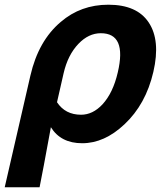

<svg xmlns="http://www.w3.org/2000/svg" viewBox="-34 -594 693 815"><path d="M95 -273Q129 -421 224 -501Q309 -574 426 -574Q547 -574 597 -499Q648 -423 617 -289Q585 -151 494 -66Q409 14 315 14Q224 14 182 -54Q146 143 134 201H-14ZM401 -151Q446 -200 466 -287Q505 -453 394 -453Q342 -453 299 -408Q254 -361 236 -283L208 -160Q243 -107 310 -107Q360 -107 401 -151Z"/></svg>

Font: KaiGen Gothic CN Bold
Style: Bold
Weight: 700
Designer: Ryoko NISHIZUKA  (kana & ideographs); Paul D. Hunt (Latin, Greek & Cyrillic); Wenlong ZHANG  (bopomofo); Sandoll Communi
Foundry: Adobe Systems Incorporated
Version: Version 1.002.20150501